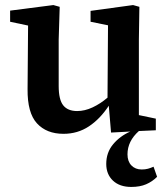

<svg xmlns="http://www.w3.org/2000/svg" viewBox="-20 -515 665 759"><path d="M419 9 410 -97Q376 -45 331.5 -15.5Q287 14 231 14Q164 14 126 -27.5Q88 -69 89 -163L91 -414L20 -429V-473L191 -495L216 -488L212 -358V-175Q212 -121 230 -98.5Q248 -76 285 -76Q315 -76 346 -90.5Q377 -105 405 -129L407 -415L338 -429V-472L506 -495L531 -488L529 -358V-60L596 -46V0L529 3Q484 43 484 95Q484 123 499.5 139Q515 155 540 155Q554 155 565 152Q576 149 587 144L601 184Q582 203 557.5 213.5Q533 224 499 224Q453 224 426.5 199Q400 174 400 133Q400 88 427 55.5Q454 23 495 5Z"/></svg>

Font: Source Serif 4 SmText Semibold
Style: Regular
Weight: 600
Designer: Frank Grießhammer
Foundry: Adobe
Version: Version 4.005;hotconv 1.1.0;makeotfexe 2.6.0